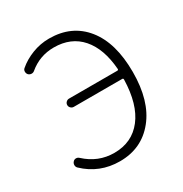

<svg xmlns="http://www.w3.org/2000/svg" viewBox="-174 -875 975 1022"><g transform="rotate(-30 313.5 -364.5)"><path d="M114.3 -632.8Q106.4 -626 95.7 -626.5Q85 -627 77.1 -634.8Q70.3 -642.6 70.3 -653.8Q70.3 -665 79.1 -671.9Q115.2 -703.1 165.5 -722.7Q215.8 -742.2 269.5 -742.2Q408.2 -742.2 487.8 -643.6Q567.4 -544.9 567.4 -365.2Q567.4 -187.5 486.3 -87.4Q405.3 12.7 271.5 12.7Q146.5 12.7 57.6 -72.3Q49.8 -80.1 49.8 -90.8Q49.8 -102.5 57.6 -110.4Q64.5 -118.2 75.2 -118.2Q85.9 -118.2 93.8 -110.4Q168.9 -41 267.6 -41Q377 -41 439.9 -122.1Q502.9 -203.1 506.8 -353.5Q506.8 -361.3 500 -361.3H202.1Q192.4 -361.3 184.6 -368.7Q176.8 -376 176.8 -386.7Q176.8 -397.5 184.6 -404.8Q192.4 -412.1 202.1 -412.1H499Q505.9 -412.1 505.9 -418.9Q496.1 -547.9 434.6 -618.2Q373 -688.5 267.6 -688.5Q180.7 -688.5 114.3 -632.8Z"/></g></svg>

Font: Gen Jyuu Gothic Light
Style: Regular
Weight: 200
Designer: [Source Han Sans]
Ryoko NISHIZUKA  (kana & ideographs); Paul D. Hunt (Latin, Greek & Cyrillic); Wenlong ZHANG  (bopomofo
Version: Version 1.002.20150607